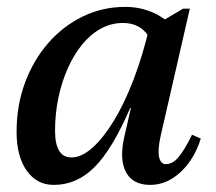

<svg xmlns="http://www.w3.org/2000/svg" viewBox="-20 -516 617 549"><path d="M133.6 12.7Q85.1 12.7 56.2 -28.3Q27.4 -69.3 27.4 -139.1Q27.4 -214.2 51.3 -279Q75.3 -343.8 117.6 -392.5Q159.9 -441.1 216.4 -468.7Q272.9 -496.3 338.1 -496.3Q377.6 -496.3 412.2 -482.3Q446.8 -468.4 473 -441.5L428 -310Q428 -378.4 403.5 -414.3Q379.1 -450.3 331.6 -450.3Q297.3 -450.3 267.7 -433.8Q238.2 -417.4 214.2 -387.8Q190.2 -358.2 173.1 -319.1Q156 -280 146.7 -235.2Q137.4 -190.4 137.4 -142.1Q137.4 -65.8 184.1 -65.8Q213.3 -65.8 244.7 -93.9Q276 -122 306.3 -172Q336.6 -222 362.4 -289.8Q388.2 -357.6 406.9 -437.2L455 -430.9L413.2 -207.1H352.2Q301.2 -89.1 250.4 -38.2Q199.7 12.7 133.6 12.7ZM409.4 12.7Q359.6 12.7 340.1 -24Q320.5 -60.7 335.9 -126.9L408.9 -445.7H426.4L503.6 -491.3H522.8L439.4 -127.5Q430.6 -88.1 434.8 -67.4Q438.9 -46.7 454.4 -46.7Q473.1 -46.7 489.8 -65.9Q506.6 -85.1 529.1 -130.8L554.1 -119.8Q535.5 -60.2 496.1 -23.7Q456.7 12.7 409.4 12.7Z"/></svg>

Font: Platypi Light
Style: Italic
Weight: 300
Italic angle: -13°
Designer: David Sargent
Foundry: Bolt Cutter Type
Version: Version 1.200